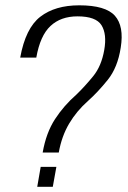

<svg xmlns="http://www.w3.org/2000/svg" viewBox="-20 -700 482 722"><path d="M140.5 -126.5H201Q212 -188 240 -235.2Q268 -282.5 311 -320.5Q347.5 -353 385 -399.5Q422.5 -446 434 -521Q447 -601.5 412 -640.8Q377 -680 278 -680Q187 -680 131.5 -637Q76 -594 56 -483.5H116.5Q131 -566 169.8 -602.2Q208.5 -638.5 271.5 -638.5Q341 -638.5 361.8 -605Q382.5 -571.5 372 -512Q361.5 -451.5 330.2 -413.2Q299 -375 267.5 -344.5Q220.5 -303.5 187 -252.2Q153.5 -201 140.5 -126.5ZM133 -72.5 120 2.5H178.5L192 -72.5Z"/></svg>

Font: Anybody UltraCondensed Thin Light
Style: Italic
Weight: 300
Italic angle: -10°
Version: Version 1.111